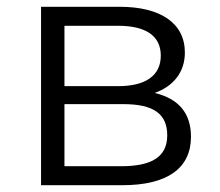

<svg xmlns="http://www.w3.org/2000/svg" viewBox="-20 -546 648 566"><path d="M340 0C475 0 543 -51 543 -143C543 -212 507 -255 436 -272C492 -292 525 -334 525 -391C525 -478 453 -526 333 -526H101V0ZM344 -239C433 -239 473 -210 473 -147C473 -84 428 -56 337 -56H170V-239ZM328 -470C409 -470 454 -441 454 -382C454 -323 409 -292 328 -292H170V-470Z"/></svg>

Font: Malon Grotesk
Style: Regular
Weight: 400
Designer: Julieta Ulanovsky
Foundry: Julieta Ulanovsky
Version: Version 7.200